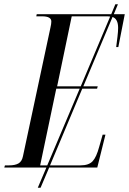

<svg xmlns="http://www.w3.org/2000/svg" viewBox="-47 -780 601 894"><path d="M-27 0 -24 -10H-4Q23 -10 39 -19Q55 -28 60 -53L188 -652Q190 -660 191 -667.5Q192 -675 192 -680Q192 -704 149 -704H122L124 -714H471L490 -760H502L483 -714H534L504 -561H494Q497 -584 500 -609Q503 -634 503 -650Q503 -692 477 -701L341 -378H408L405 -367H336L186 -10H328Q366 -10 384 -29Q402 -48 415 -97L431 -153H444L406 0H182L142 94H129L169 0ZM219 -378H329L466 -703Q461 -704 454 -704H287ZM140 -10H173L324 -367H215Z"/></svg>

Font: Noto Serif Display ExtraCondensed
Style: Italic
Weight: 400
Width: 2
Italic angle: -12°
Designer: Monotype Design Team
Foundry: Monotype Imaging Inc.
Version: Version 2.009